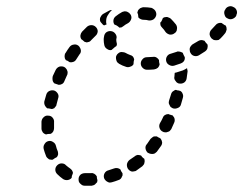

<svg xmlns="http://www.w3.org/2000/svg" viewBox="-20 -571 774 611"><path d="M279 18Q276 19 272 20Q264 20 256 20Q252 20 249 20Q245 20 241 18Q238 16 235 13Q232 10 231 7Q230 3 230 -1Q230 -9 236 -15Q242 -20 251 -20Q253 -20 256 -20Q263 -20 270 -20Q275 -21 280 -18Q285 -15 288 -10Q288 -4 290 2Q290 3 290 4Q290 6 289 9Q287 11 285 13Q283 16 279 18ZM364 -2Q367 -5 368 -9Q370 -11 370 -14Q370 -17 370 -19Q369 -20 369 -21Q365 -26 363 -32Q359 -35 354 -36Q348 -37 343 -35Q334 -32 325 -29Q317 -27 313 -20Q309 -13 311 -5Q312 -1 315 2Q317 5 321 7Q324 9 328 10Q332 10 336 9Q347 6 357 2Q361 1 364 -2ZM162 -17Q156 -23 156 -31Q156 -39 162 -45Q168 -51 176 -51Q185 -51 190 -45Q197 -39 203 -35Q207 -32 209 -29Q211 -26 212 -22Q212 -21 212 -21Q212 -21 212 -20Q212 -19 211 -17Q208 -11 208 -5Q203 1 195 2Q188 3 181 -1Q171 -8 162 -17ZM438 -48Q440 -52 440 -56Q441 -58 440 -61Q440 -64 439 -66Q437 -67 436 -68Q432 -71 429 -76Q423 -78 418 -78Q412 -77 408 -73Q400 -67 392 -62Q386 -57 384 -49Q383 -41 387 -34Q390 -30 393 -28Q396 -26 400 -25Q404 -25 408 -26Q412 -26 415 -29Q424 -35 433 -42Q436 -45 438 -48ZM130 -69Q127 -72 126 -76Q122 -86 119 -97Q117 -106 122 -113Q126 -120 134 -122Q142 -124 149 -119Q156 -115 158 -107Q160 -98 164 -89Q165 -85 165 -80Q164 -75 161 -71Q160 -70 159 -70Q153 -67 148 -63Q145 -62 142 -63Q139 -63 136 -64Q133 -66 130 -69ZM496 -118Q495 -125 491 -130Q489 -131 488 -132Q483 -134 479 -137Q478 -137 476 -137Q474 -137 472 -137Q468 -137 465 -134Q462 -132 459 -129Q454 -121 448 -113Q442 -107 443 -99Q444 -91 450 -85Q454 -83 457 -82Q461 -81 465 -81Q469 -81 473 -83Q476 -85 479 -88Q485 -97 492 -106Q496 -111 496 -118ZM112 -162V-165Q112 -174 112 -184Q113 -193 119 -198Q125 -204 133 -203Q142 -203 147 -197Q153 -190 152 -182Q152 -173 152 -165V-163Q152 -157 149 -152Q146 -147 141 -145Q135 -145 129 -144Q128 -143 127 -143Q120 -145 116 -150Q112 -156 112 -162ZM536 -188Q536 -192 535 -195Q534 -198 532 -200Q531 -202 529 -204Q527 -204 525 -205Q520 -206 516 -208Q510 -208 505 -205Q500 -202 498 -196Q494 -187 489 -179Q485 -171 488 -163Q491 -155 498 -152Q501 -150 505 -150Q509 -149 513 -151Q517 -152 520 -154Q523 -157 525 -160Q530 -170 534 -180Q536 -184 536 -188ZM127 -269Q129 -277 136 -281Q144 -285 152 -283Q159 -281 164 -273Q168 -266 165 -258Q163 -249 160 -239Q160 -235 157 -232Q155 -229 152 -226Q150 -226 148 -225Q147 -224 145 -224Q140 -225 135 -226Q133 -226 131 -226Q126 -229 123 -235Q120 -241 121 -248Q124 -258 127 -269ZM561 -273Q559 -279 553 -282Q551 -282 549 -283Q544 -283 540 -285Q538 -285 536 -284Q534 -283 533 -282Q529 -280 527 -277Q525 -274 524 -270Q521 -261 518 -251Q517 -247 517 -243Q518 -239 520 -236Q521 -232 524 -230Q528 -227 531 -226Q539 -224 547 -228Q554 -231 556 -239Q559 -250 562 -260Q564 -267 561 -273ZM147 -321Q147 -325 148 -329Q153 -339 157 -348Q161 -356 169 -359Q177 -361 184 -358Q188 -356 190 -353Q193 -350 194 -346Q196 -342 195 -338Q195 -334 193 -331Q189 -322 185 -313Q183 -307 178 -304Q173 -301 167 -301Q162 -303 158 -304Q156 -305 154 -305Q152 -307 150 -309Q149 -311 148 -313Q147 -317 147 -321ZM576 -349Q576 -352 575 -354Q569 -350 562 -347Q551 -343 540 -340Q538 -340 536 -339Q536 -334 535 -327Q534 -323 535 -320Q536 -316 539 -313Q541 -309 545 -307Q548 -305 552 -305Q560 -304 567 -309Q573 -314 574 -322Q576 -334 577 -344Q577 -347 576 -349ZM448 -349Q440 -349 434 -355Q428 -361 428 -369Q428 -377 434 -383Q439 -389 448 -389Q457 -389 467 -390Q473 -391 478 -388Q483 -385 486 -380Q486 -375 487 -370Q488 -368 488 -367Q487 -360 482 -355Q477 -351 470 -350Q459 -349 448 -349ZM359 -368Q356 -370 353 -373Q351 -376 350 -380Q349 -384 349 -388Q349 -392 351 -395Q353 -399 356 -401Q359 -404 363 -405Q367 -406 371 -405Q375 -405 379 -403Q386 -399 394 -396Q399 -395 403 -391Q406 -387 407 -382Q405 -375 405 -369Q405 -368 405 -367Q402 -361 395 -359Q388 -356 382 -358Q369 -362 359 -368ZM565 -376Q569 -382 568 -389Q567 -390 567 -391Q564 -396 562 -402Q561 -403 560 -404Q558 -405 557 -405Q553 -407 549 -407Q545 -408 542 -406Q532 -403 523 -400Q515 -398 511 -391Q507 -384 509 -376Q511 -368 519 -364Q526 -360 534 -362Q544 -365 555 -369Q561 -371 565 -376ZM186 -396Q186 -400 189 -403Q195 -413 201 -421Q206 -428 214 -429Q222 -431 229 -426Q232 -424 234 -420Q236 -417 237 -413Q238 -409 237 -405Q236 -401 233 -398Q228 -390 222 -381Q219 -376 213 -374Q208 -372 202 -373Q198 -376 194 -378Q192 -379 190 -379Q189 -381 187 -384Q186 -386 186 -388Q185 -392 186 -396ZM640 -417Q642 -424 640 -430Q639 -431 638 -432Q634 -436 631 -441Q630 -442 628 -442Q626 -443 625 -443Q621 -444 617 -443Q613 -442 610 -440Q602 -435 593 -430Q590 -428 588 -425Q585 -422 584 -418Q583 -414 584 -410Q584 -406 586 -403Q590 -395 598 -393Q606 -391 613 -395Q623 -401 632 -407Q638 -411 640 -417ZM310 -445Q310 -450 311 -454Q312 -463 318 -468Q325 -473 333 -472Q341 -471 346 -465Q352 -458 351 -450Q350 -448 350 -445Q350 -440 351 -436Q352 -433 352 -430Q352 -427 350 -424Q346 -422 342 -418Q338 -415 335 -412Q328 -410 321 -415Q314 -419 312 -427Q310 -436 310 -445ZM257 -486Q263 -491 271 -491Q279 -491 285 -485Q291 -479 291 -471Q290 -462 284 -457Q277 -450 270 -443Q268 -440 264 -438Q260 -437 256 -436Q255 -436 253 -437Q251 -437 249 -438Q246 -441 242 -444Q240 -445 239 -446Q235 -452 236 -459Q237 -465 241 -470Q249 -478 257 -486ZM700 -473Q702 -477 701 -480Q701 -483 700 -486Q699 -488 697 -491Q696 -491 695 -491Q690 -494 685 -498Q680 -499 674 -497Q669 -495 666 -491Q660 -484 653 -477Q647 -471 647 -462Q648 -454 654 -448Q657 -446 660 -444Q664 -443 668 -443Q672 -443 676 -444Q679 -446 682 -449Q690 -457 697 -466Q699 -469 700 -473ZM517 -515Q514 -517 510 -517Q507 -517 503 -516Q500 -515 498 -513Q496 -507 493 -502Q491 -500 490 -499Q490 -494 491 -490Q493 -486 496 -483Q502 -477 507 -469Q512 -463 520 -461Q529 -460 535 -465Q539 -467 541 -471Q543 -474 543 -478Q544 -482 543 -486Q542 -490 540 -493Q532 -503 524 -511Q521 -514 517 -515ZM369 -533Q372 -534 376 -535Q380 -535 384 -534Q388 -532 391 -530Q394 -527 396 -524Q400 -516 397 -509Q394 -501 387 -497Q379 -493 373 -488Q370 -486 367 -484Q363 -483 360 -483Q356 -487 351 -490Q347 -492 344 -493Q340 -499 341 -507Q342 -514 348 -519Q358 -527 369 -533ZM301 -500Q300 -501 299 -503Q297 -509 299 -515Q302 -522 307 -526Q317 -532 327 -537Q329 -538 332 -539Q335 -539 337 -539Q336 -538 334 -537Q328 -531 324 -524Q319 -517 318 -508Q317 -500 319 -493Q315 -492 311 -490Q311 -490 310 -491Q309 -491 308 -492Q305 -496 301 -500ZM429 -546Q433 -548 437 -548H438Q450 -548 462 -546Q465 -545 469 -542Q472 -540 474 -537Q476 -534 477 -530Q478 -526 477 -522Q475 -514 468 -509Q461 -505 453 -506Q446 -508 438 -508H437Q432 -508 428 -510Q423 -512 420 -516Q420 -518 420 -519Q420 -525 417 -531Q418 -534 419 -537Q420 -540 423 -542Q425 -545 429 -546ZM733 -538Q730 -546 722 -549Q715 -553 707 -550Q699 -547 696 -539L695 -538Q692 -531 695 -523Q697 -515 705 -512Q712 -508 720 -511Q728 -514 732 -521V-523Q736 -530 733 -538Z"/></svg>

Font: FRB American Cursive Dashed
Style: Bold Italic
Weight: 700
Italic angle: -25°
Version: Version 2.0;Modular Font Editor K font №1